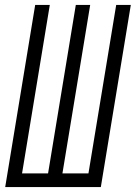

<svg xmlns="http://www.w3.org/2000/svg" viewBox="-20 -755 548 775"><path d="M1 0 122 -735H181L69 -55H174L286 -735H344L232 -55H337L449 -735H508L387 0Z"/></svg>

Font: Iosevka Term Curly Light
Style: Italic
Weight: 300
Italic angle: -9°
Designer: Belleve Invis
Foundry: Belleve Invis
Version: Version 32.3.0